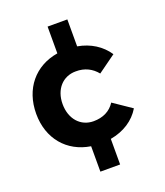

<svg xmlns="http://www.w3.org/2000/svg" viewBox="-152 -798 904 1051"><g transform="rotate(-20 300.0 -272.5)"><path d="M541 -113 435 -185C408 -143 365 -122 310 -122C235 -122 182 -181 182 -268C182 -354 235 -412 310 -412C363 -413 404 -391 433 -355L537 -430C499 -487 439 -525 365 -538V-695H250V-539C115 -517 28 -413 28 -267C28 -122 116 -19 250 2V150H365V1C444 -13 505 -53 541 -113Z"/></g></svg>

Font: Juman SemiBold
Style: Regular
Weight: 600
Designer: Bandar Raffah (Arabic) Julieta Ulanovsky (Latin)
Foundry: Caramella
Version: Version 5.022;PS 005.022;hotconv 1.0.88;makeotf.lib2.5.64775